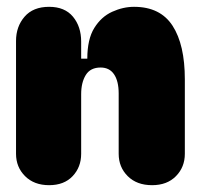

<svg xmlns="http://www.w3.org/2000/svg" viewBox="-20 -543 587 563"><path d="M124 0Q80 0 53.5 -26.5Q27 -53 27 -92V-423Q27 -465 52 -494Q77 -523 124 -523Q170 -523 194 -494Q218 -465 218 -421V-371H236Q236 -428 256.5 -461Q277 -494 309 -508.5Q341 -523 373 -523Q450 -523 486 -467.5Q522 -412 522 -310V-92Q522 -53 496 -26.5Q470 0 426 0Q381 0 354.5 -26.5Q328 -53 328 -92V-269Q328 -305 314.5 -325Q301 -345 275 -345Q245 -345 231.5 -323Q218 -301 218 -267V-92Q218 -53 193 -26.5Q168 0 124 0Z"/></svg>

Font: Bagel Fat One
Style: Regular
Weight: 400
Designer: Kyung-won Kim
Foundry: JAMO
Version: Version 1.000; ttfautohint (v1.8.4.7-5d5b);gftools[0.9.28]